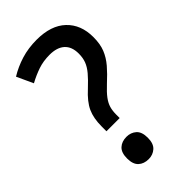

<svg xmlns="http://www.w3.org/2000/svg" viewBox="-229 -788 863 863"><g transform="rotate(-45 202.5 -356.0)"><path d="M124 -241Q124 -294 140.5 -330Q157 -366 200 -405Q231 -434 249 -455.5Q267 -477 275 -498Q283 -519 283 -546Q283 -590 258 -612.5Q233 -635 186 -635Q146 -635 112.5 -623.5Q79 -612 46 -594L10 -672Q49 -696 94.5 -710Q140 -724 193 -724Q284 -724 333 -677.5Q382 -631 382 -552Q382 -508 369.5 -477Q357 -446 333.5 -418.5Q310 -391 276 -360Q248 -334 233.5 -314.5Q219 -295 213.5 -276Q208 -257 208 -232V-211H124ZM103 -59Q103 -96 121.5 -113Q140 -130 170 -130Q197 -130 216 -113.5Q235 -97 235 -59Q235 -22 216 -5Q197 12 170 12Q140 12 121.5 -5Q103 -22 103 -59Z"/></g></svg>

Font: Noto Sans Ethiopic SemiCondensed Medium
Style: Regular
Weight: 500
Width: 4
Designer: Monotype Design Team
Foundry: Monotype Imaging Inc.
Version: Version 2.102; ttfautohint (v1.8.4.7-5d5b)